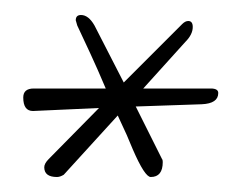

<svg xmlns="http://www.w3.org/2000/svg" viewBox="-20 -377 327 256"><path d="M56 -141Q39 -141 39 -154Q39 -159 45 -165L112 -233L24 -229Q11 -229 11 -247Q11 -259 25 -259H121Q110 -285 100.5 -305.5Q91 -326 83 -343L81 -350Q81 -357 88 -357Q98 -357 106 -343L145 -267L223 -345Q227 -349 231 -349Q237 -349 237 -341Q237 -331 227 -321L171 -259H261Q271 -259 271 -253Q271 -239 249 -238L161 -235L196 -165Q197 -164 197 -161Q197 -141 181 -141Q173 -141 157 -178L149 -197Q144 -208 137 -223L65 -144Q60 -141 56 -141Z"/></svg>

Font: Lovers Quarrel
Style: Regular
Weight: 400
Designer: Robert E. Leuschke
Foundry: Robert E. Leuschke
Version: Version 1.010; ttfautohint (v1.8.3)